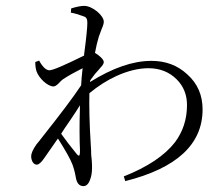

<svg xmlns="http://www.w3.org/2000/svg" viewBox="-20 -587 750 653"><path d="M264 46C273 46 281 39 286 25C291 13 293 -1 293 -16C293 -22 293 -31 292 -43C291 -52 290 -60 290 -65C290 -70 290 -78 289 -90C284 -167 283 -227 284 -270C313 -294 344 -314 377 -329C415 -346 451 -355 485 -355C524 -355 556 -342 581 -317C604 -294 616 -265 616 -230C616 -181 602 -139 575 -103C540 -58 482 -19 401 13L406 29C581 -15 669 -96 669 -215C669 -263 652 -303 617 -334C584 -365 543 -380 495 -380C432 -380 363 -356 286 -308L287 -314C299 -331 308 -342 315 -349C316 -350 318 -352 320 -355C329 -364 333 -371 333 -376C333 -385 316 -400 303 -407C307 -428 311 -446 316 -462C319 -470 322 -479 326 -489C331 -500 333 -508 333 -513C333 -534 295 -567 266 -567C255 -567 241 -564 224 -559L222 -558L221 -544C233 -542 246 -538 260 -533C267 -531 271 -529 273 -526C276 -523 277 -517 277 -508C277 -495 274 -462 267 -409C266 -404 266 -401 266 -398C199 -365 160 -348 148 -348C137 -348 125 -359 113 -381L100 -376C100 -365 101 -355 104 -345C112 -321 142 -293 162 -293C167 -293 173 -297 180 -304C186 -311 191 -315 195 -318C215 -331 237 -343 261 -355C258 -332 257 -313 256 -297C229 -256 185 -198 124 -121C115 -110 109 -101 104 -96C92 -79 86 -65 86 -56C86 -40 94 -27 105 -27C112 -27 121 -35 131 -50L177 -116C203 -75 220 -45 227 -26C230 -17 234 -5 237 12C238 16 238 19 239 22C243 38 251 46 264 46ZM241 -63C220 -89 202 -112 188 -132C194 -142 204 -157 218 -177C234 -200 245 -218 252 -229C251 -199 250 -157 251 -103C253 -62 253 -49 241 -63Z"/></svg>

Font: AllPunType Light
Style: Regular
Weight: 300
Version: 1.0